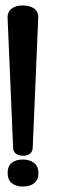

<svg xmlns="http://www.w3.org/2000/svg" viewBox="-20 -684 254 704"><path d="M100 -144Q100 -128 90 -120.5Q80 -113 64 -113Q49 -113 38.5 -120.5Q28 -128 28 -144L8 -614Q6 -639 21.5 -651.5Q37 -664 64 -664Q90 -664 106 -652Q122 -640 120 -614ZM64 0Q38 0 23 -12.5Q8 -25 8 -50Q8 -75 23 -87Q38 -99 64 -99Q90 -99 105.5 -86Q121 -73 121 -50Q121 -25 105.5 -12.5Q90 0 64 0Z"/></svg>

Font: Jura
Style: Bold
Weight: 700
Designer: Ed Merritt
Foundry: Ten by Twenty
Version: Version 1.007